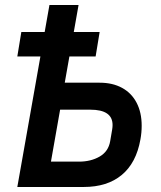

<svg xmlns="http://www.w3.org/2000/svg" viewBox="-20 -745 640 765"><path d="M141 -520H49L65 -617.5H158L177 -725H293L274 -617.5H377L361 -520H256.5L238 -415.5H377Q428.5 -415.5 466.2 -395Q504 -374.5 524.2 -335.8Q544.5 -297 544.5 -244Q544.5 -216.5 539.5 -189.5Q523 -96 465.2 -48Q407.5 0 313.5 0H49ZM419 -182.5 427 -229.5Q428.5 -238.5 428.5 -247Q428.5 -308 340 -308H219.5L183 -101H295Q342 -101 377 -121.2Q412 -141.5 419 -182.5Z"/></svg>

Font: JuliaMono BoldItalic
Style: Regular
Weight: 700
Italic angle: -9°
Monospace: yes
Designer: cormullion
Foundry: corm
Version: Version 0.049; ttfautohint (v1.8.4)